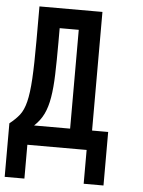

<svg xmlns="http://www.w3.org/2000/svg" viewBox="-55 -681 656 881"><g transform="rotate(5 273.0 -240.5)"><path d="M0 -90.8Q27.8 -112.8 45.4 -135Q63 -157.2 73 -197Q83 -236.8 86.9 -303.5Q90.8 -370.1 90.8 -480V-637.2H380.9V-90.8H455.1V155.8H363.8V0H90.8V155.8H0ZM191.9 -480Q191.9 -394 189.9 -332.5Q188 -271 180.4 -226.1Q172.9 -181.2 157.5 -149.2Q142.1 -117.2 113.8 -90.8H279.8V-545.9H191.9Z"/></g></svg>

Font: Anonymous Pro
Style: Bold
Weight: 700
Monospace: yes
Designer: Mark Simonson
Version: Version 1.003